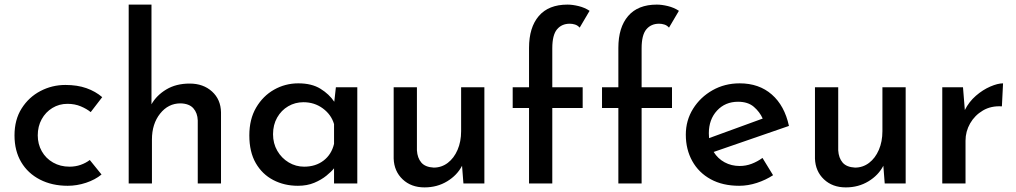

<svg xmlns="http://www.w3.org/2000/svg" viewBox="-20 -797 4415 834"><path d="M421 -39Q393 -16 353.5 -3Q314 10 274 10Q206 10 153.5 -17Q101 -44 72 -93Q43 -142 43 -209Q43 -277 74 -326Q105 -375 155.5 -401.5Q206 -428 264 -428Q316 -428 355.5 -414Q395 -400 424 -375L374 -310Q357 -324 331 -335Q305 -346 273 -346Q237 -346 207.5 -328Q178 -310 161 -279Q144 -248 144 -209Q144 -171 161.5 -140Q179 -109 210.5 -91Q242 -73 282 -73Q308 -73 330.5 -81Q353 -89 370 -102Z M539 0V-777H638V-344Q660 -383 702.5 -408.5Q745 -434 804 -434Q863 -434 901 -399.5Q939 -365 940 -309V0H839V-274Q838 -306 820 -326.5Q802 -347 764 -348Q711 -348 675.5 -303.5Q640 -259 640 -191V0Z M1274 10Q1215 10 1167 -15Q1119 -40 1091 -88.5Q1063 -137 1063 -209Q1063 -279 1092.5 -329.5Q1122 -380 1170.5 -407.5Q1219 -435 1276 -435Q1334 -435 1372 -411.5Q1410 -388 1432 -355L1439 -418H1532V0H1431V-66Q1420 -52 1398 -34Q1376 -16 1345 -3Q1314 10 1274 10ZM1301 -73Q1351 -73 1385.5 -99.5Q1420 -126 1431 -172V-258Q1419 -299 1382.5 -326Q1346 -353 1298 -353Q1262 -353 1232 -335.5Q1202 -318 1184 -286.5Q1166 -255 1166 -214Q1166 -174 1184.5 -142Q1203 -110 1234 -91.5Q1265 -73 1301 -73Z M1824 17Q1766 17 1729 -18Q1692 -53 1690 -108V-418H1791V-144Q1793 -111 1810 -91Q1827 -71 1864 -69Q1898 -69 1925 -89.5Q1952 -110 1967.5 -146Q1983 -182 1983 -227V-418H2084V0H1993L1987 -77Q1966 -36 1922.5 -9.5Q1879 17 1824 17Z M2278 0V-328H2207V-418H2278V-589Q2278 -678 2320.5 -727.5Q2363 -777 2445 -777Q2467 -777 2493.5 -770.5Q2520 -764 2541 -750L2498 -677Q2489 -687 2477.5 -690.5Q2466 -694 2455 -694Q2420 -694 2399.5 -669.5Q2379 -645 2379 -587V-418H2511V-328H2379V0Z M2666 0V-328H2595V-418H2666V-589Q2666 -678 2708.5 -727.5Q2751 -777 2833 -777Q2855 -777 2881.5 -770.5Q2908 -764 2929 -750L2886 -677Q2877 -687 2865.5 -690.5Q2854 -694 2843 -694Q2808 -694 2787.5 -669.5Q2767 -645 2767 -587V-418H2899V-328H2767V0Z M3191 10Q3119 10 3067 -18.5Q3015 -47 2987 -97.5Q2959 -148 2959 -212Q2959 -274 2990.5 -324.5Q3022 -375 3075 -405Q3128 -435 3193 -435Q3277 -435 3332.5 -386.5Q3388 -338 3407 -250L3080 -137Q3098 -108 3127.5 -92Q3157 -76 3193 -76Q3220 -76 3245 -85.5Q3270 -95 3292 -111L3338 -36Q3306 -15 3267.5 -2.5Q3229 10 3191 10ZM3060 -197 3293 -282Q3280 -311 3254.5 -333Q3229 -355 3186 -355Q3130 -355 3094.5 -316.5Q3059 -278 3059 -218Q3059 -207 3060 -197Z M3654 17Q3596 17 3559 -18Q3522 -53 3520 -108V-418H3621V-144Q3623 -111 3640 -91Q3657 -71 3694 -69Q3728 -69 3755 -89.5Q3782 -110 3797.5 -146Q3813 -182 3813 -227V-418H3914V0H3823L3817 -77Q3796 -36 3752.5 -9.5Q3709 17 3654 17Z M4163 -418 4171 -319Q4189 -355 4219 -381Q4249 -407 4281.5 -421Q4314 -435 4337 -435L4332 -335Q4285 -338 4249.5 -317Q4214 -296 4194 -261Q4174 -226 4174 -186V0H4073V-418Z"/></svg>

Font: Reem Kufi Ink
Style: Regular
Weight: 400
Designer: Khaled Hosny
Version: Version 1.7